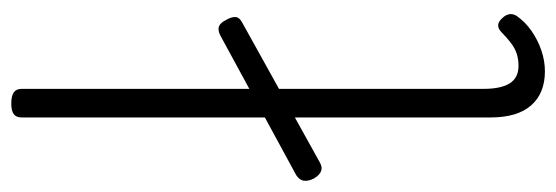

<svg xmlns="http://www.w3.org/2000/svg" viewBox="-358 -642 1010 349"><g transform="rotate(-90 147.5 -468.0)"><path d="M192 17Q152 17 130 -8Q108 -33 108 -82V-934Q108 -944 114 -948.5Q120 -953 133 -953Q147 -953 153.5 -948.5Q160 -944 160 -934V-94Q160 -63 170 -47Q180 -31 202 -31Q213 -31 223 -34Q233 -37 243 -44.5Q253 -52 263 -62Q269 -68 275.5 -68Q282 -68 289 -60Q294 -55 295.5 -48.5Q297 -42 293 -35Q282 -19 265.5 -7.5Q249 4 230 10.5Q211 17 192 17ZM26 -392Q17 -387 10 -390Q3 -393 -3 -403Q-8 -413 -7 -421Q-6 -429 3 -435L257 -573Q267 -578 273.5 -575.5Q280 -573 285 -563Q291 -553 290.5 -545.5Q290 -538 280 -533Z"/></g></svg>

Font: Playwrite US Modern ExtraLight
Style: Regular
Weight: 250
Designer: Veronika Burian, José Scaglione
Foundry: TypeTogether
Version: Version 1.003